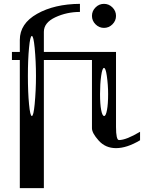

<svg xmlns="http://www.w3.org/2000/svg" viewBox="-20 -770 790 998"><path d="M542 -281.2Q542 -328.1 535.2 -376Q529.3 -417 520.5 -417Q511.7 -417 505.9 -376Q500 -335 500 -281.2Q500 -228.5 505.9 -198.2Q511.7 -167 521.5 -167Q530.3 -167 536.1 -198.2Q542 -228.5 542 -281.2ZM160.2 -521.5Q154.3 -583 145.5 -583Q136.7 -583 130.9 -521.5Q125 -460 125 -375Q125 -290 130.9 -228.5Q136.7 -167 145.5 -167Q154.3 -167 160.2 -228.5Q167 -300.8 167 -375Q167 -449.2 160.2 -521.5ZM476.6 -643.6Q458 -662.1 458 -687.5Q458 -712.9 476.6 -731.4Q495.1 -750 520.5 -750Q545.9 -750 564.5 -731.4Q583 -712.9 583 -687.5Q583 -662.1 564.5 -643.6Q545.9 -625 520.5 -625Q495.1 -625 476.6 -643.6ZM583 -500V-110.4Q583 -42 598.6 -42Q635.7 -42 708 -85V-41Q639.6 0 583 0Q528.3 0 493.2 -39.1Q458 -78.1 458 -103.5V-458H208V208H83V-458H42V-500H83V-562.5Q83 -647.5 172.9 -698.2Q262.7 -749 395.5 -750V-708Q327.1 -708 267.6 -680.2Q208 -652.3 208 -604.5V-500Z"/></svg>

Font: okolaksMetalik
Style: bold
Weight: 700
Width: 7
Version: Version 0.6